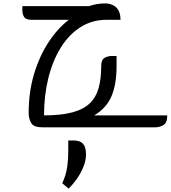

<svg xmlns="http://www.w3.org/2000/svg" viewBox="-20 -746 1000 1125"><path d="M238 -70Q338 -70 403.5 -87.5Q469 -105 506 -140.5Q543 -176 558 -230.5Q573 -285 573 -358Q573 -396 592.5 -407Q612 -418 634 -418H663V-358Q663 -251 633 -181.5Q603 -112 532 -70H960Q960 -27 938 -13.5Q916 0 890 0H227Q178 0 163 -25Q148 -50 148 -84Q148 -206 179 -310.5Q210 -415 263 -496.5Q316 -578 383 -630H165Q131 -630 121 -647Q111 -664 111 -684V-710H502Q524 -718 548 -722Q572 -726 597 -726Q618 -726 638.5 -717.5Q659 -709 672.5 -688Q686 -667 686 -630H605Q519 -630 451 -586.5Q383 -543 335.5 -466Q288 -389 263 -287.5Q238 -186 238 -70ZM382 359 345 328Q354 307 362 283.5Q370 260 375 224Q380 188 380 132V77H411Q449 77 466.5 96.5Q484 116 484 159Q484 194 468.5 232Q453 270 429.5 303Q406 336 382 359Z"/></svg>

Font: Warnes
Style: Regular
Weight: 400
Designer: Eduardo Rodriguez Tunni
Foundry: Eduardo Rodriguez Tunni
Version: Version 1.002; ttfautohint (v1.8.4.7-5d5b);gftools[0.9.23]